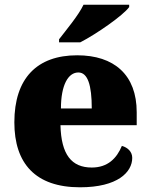

<svg xmlns="http://www.w3.org/2000/svg" viewBox="-20 -786 638 816"><path d="M231 -619V-606H321C391 -642 504 -721 529 -756V-766H335C314 -721 260 -657 231 -619ZM320 10C481 10 542 -55 542 -115C542 -141 523 -159 498 -166C476 -113 438 -74 370 -74C284 -74 240 -129 237 -254H561V-309C561 -468 465 -551 308 -551C138 -551 41 -454 41 -266C41 -91 131 10 320 10ZM370 -325H239C239 -425 270 -478 313 -478C353 -478 370 -424 370 -325Z"/></svg>

Font: Noto Serif Lao Black
Style: Regular
Weight: 900
Designer: Monotype Design Team
Foundry: Monotype Imaging Inc.
Version: Version 2.003